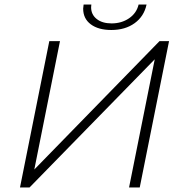

<svg xmlns="http://www.w3.org/2000/svg" viewBox="-20 -825 799 845"><path d="M197 -644H244L131 -79L682 -644H724L595 0H548L661 -564L110 0H68ZM346 -787Q346 -792 348 -805H382Q381 -800 381 -793Q381 -761 405.5 -741.5Q430 -722 471 -722Q515 -722 548 -744.5Q581 -767 590 -805H625Q614 -753 572.5 -723Q531 -693 470 -693Q413 -693 379.5 -718Q346 -743 346 -787Z"/></svg>

Font: Montserrat Ace
Style: Light Italic
Weight: 300
Italic angle: -11.3°
Designer: Julieta Ulanovsky
Foundry: Julieta Ulanovsky
Version: Version 1